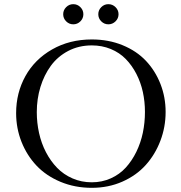

<svg xmlns="http://www.w3.org/2000/svg" viewBox="-20 -902 878 930"><path d="M58.1 -354Q58.1 -452.1 103 -533.2Q147.9 -614.3 232.4 -662.6Q316.9 -710.9 424.8 -710.9Q505.9 -710.9 573.7 -683.1Q641.6 -655.3 686.8 -607.4Q731.9 -559.6 757.1 -495.6Q782.2 -431.6 782.2 -359.9Q782.2 -286.6 756.8 -220Q731.4 -153.3 686 -102.8Q640.6 -52.2 572.8 -22.2Q504.9 7.8 424.8 7.8Q342.8 7.8 273.2 -21.2Q203.6 -50.3 157 -99.6Q110.4 -148.9 84.2 -214.8Q58.1 -280.8 58.1 -354ZM158.2 -358.9Q158.2 -307.1 169.2 -257.6Q180.2 -208 202.6 -164.8Q225.1 -121.6 256.6 -89.1Q288.1 -56.6 331.3 -37.8Q374.5 -19 424.8 -19Q474.1 -19 516.6 -38.1Q559.1 -57.1 589.1 -90.1Q619.1 -123 640.4 -166.5Q661.6 -210 671.9 -259Q682.1 -308.1 682.1 -359.9Q682.1 -409.7 671.9 -456.5Q661.6 -503.4 640.4 -544.4Q619.1 -585.4 589.1 -616.2Q559.1 -647 516.6 -664.6Q474.1 -682.1 424.8 -682.1Q361.8 -682.1 310.5 -655.3Q259.3 -628.4 226.3 -583.3Q193.4 -538.1 175.8 -480.5Q158.2 -422.9 158.2 -358.9ZM300.5 -798.6Q286.1 -813 286.1 -833Q286.1 -853 300.5 -867.4Q314.9 -881.8 335 -881.8Q355 -881.8 369.4 -867.4Q383.8 -853 383.8 -833Q383.8 -813 369.4 -798.6Q355 -784.2 335 -784.2Q314.9 -784.2 300.5 -798.6ZM470.5 -798.6Q456.1 -813 456.1 -833Q456.1 -853 470.5 -867.4Q484.9 -881.8 504.9 -881.8Q524.9 -881.8 539.6 -867.4Q554.2 -853 554.2 -833Q554.2 -813 539.6 -798.6Q524.9 -784.2 504.9 -784.2Q484.9 -784.2 470.5 -798.6Z"/></svg>

Font: Dehuti Alt
Style: Bold
Weight: 700
Version: Version 1.2